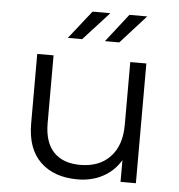

<svg xmlns="http://www.w3.org/2000/svg" viewBox="-50 -720 719 773"><g transform="rotate(5 309.5 -334.0)"><path d="M527 -484V0H465V-88Q439 -44 394 -19.5Q349 5 291 5Q196 5 141 -48Q86 -101 86 -203V-484H152V-210Q152 -133 189.5 -93.5Q227 -54 297 -54Q374 -54 418 -100.5Q462 -147 462 -230V-484ZM293 -673H365L261 -559H203ZM442 -673H514L411 -559H353Z"/></g></svg>

Font: Montserrat Ace
Style: Regular
Weight: 400
Designer: Julieta Ulanovsky
Foundry: Julieta Ulanovsky
Version: Version 1